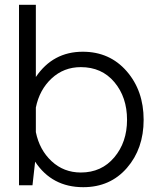

<svg xmlns="http://www.w3.org/2000/svg" viewBox="-20 -770 638 798"><path d="M324 -555Q436 -555 506.5 -474Q577 -393 577 -272Q577 -152 507.5 -72Q438 8 326 8Q196 8 126 -98L115 0H59V-750H129V-450Q200 -555 324 -555ZM316 -53Q402 -53 455 -116Q508 -179 508 -272Q508 -366 455.5 -428.5Q403 -491 316 -491Q245 -491 194.5 -444Q144 -397 129 -323V-221Q144 -147 194.5 -100Q245 -53 316 -53Z"/></svg>

Font: Oakes Grotesk Light
Style: Regular
Weight: 300
Designer: Samuel Oakes
Foundry: Samuel Oakes
Version: Version 1.000;PS 001.000;hotconv 1.0.88;makeotf.lib2.5.64775